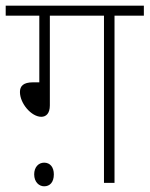

<svg xmlns="http://www.w3.org/2000/svg" viewBox="-20 -642 525 674"><path d="M155 -587H345V0H382V-587H485V-622H0V-587H118V-353H96C62 -353 50 -340 50 -319C50 -279 90 -232 125 -232C142 -232 155 -244 155 -272ZM100 -30C100 -3 117 12 135 12C155 12 169 -2 169 -30C169 -55 156 -71 135 -71C115 -71 100 -55 100 -30Z"/></svg>

Font: Noto Sans SemiCondensed ExtraLight
Style: Regular
Weight: 200
Width: 4
Designer: Monotype Design Team
Foundry: Monotype Imaging Inc.
Version: Version 2.013